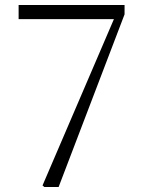

<svg xmlns="http://www.w3.org/2000/svg" viewBox="-20 -743 573 763"><path d="M156 0 149 -6 443 -691 436 -653V-667H54V-723H475V-686L213 0Z"/></svg>

Font: Noto Serif JP
Style: Regular
Weight: 200
Designer: Ryoko NISHIZUKA 西塚涼子 (kana & ideographs); Frank Grießhammer (Latin, Greek & Cyrillic); Wenlong ZHANG 张文龙 (bopomofo); San
Foundry: Adobe
Version: Version 2.001;hotconv 1.1.0;makeotfexe 2.6.0